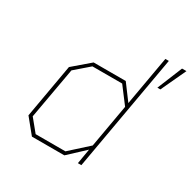

<svg xmlns="http://www.w3.org/2000/svg" viewBox="-163 -897 1053 1056"><g transform="rotate(30 363.5 -368.5)"><path d="M171 0 96 -92 156 -433 261 -523H465L538 -425L593 -737H615L485 0H463L479 -95L377 0ZM634 -578 699 -737H727L653 -578ZM182 -22H371L485 -125L533 -398L455 -501H266L177 -424L119 -99Z"/></g></svg>

Font: Tomorrow Thin
Style: Italic
Weight: 250
Italic angle: -10°
Designer: Tony de Marco, Monica Rizzolli
Foundry: Just in Type
Version: Version 2.002